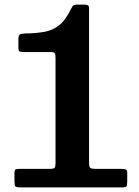

<svg xmlns="http://www.w3.org/2000/svg" viewBox="-20 -810 603 830"><path d="M42.5 -25.8Q42.5 -8.8 46.7 -4.4Q51 0 67.3 0H508.8Q523.8 0 526.9 -4.8Q530 -9.5 530 -24.8V-62.5Q530 -74.8 523.5 -77.4Q517 -80 505.8 -80H394.8Q375.5 -80 370.3 -84.1Q365 -88.3 365 -107V-772Q365 -784.5 360.3 -787.2Q355.5 -790 342.8 -790H314.3Q298.3 -790 294.4 -784.1Q290.5 -778.3 285.3 -768.2Q263 -722.5 235.6 -700.8Q208.3 -679 172.6 -672.5Q137 -666 89.8 -665.3Q74 -665 66.7 -661.4Q59.5 -657.8 59.5 -640.7V-603.2Q59.5 -590.5 64.7 -587.7Q70 -585 81.7 -585H198.7Q212.5 -585 216.2 -580.4Q220 -575.7 220 -561.5V-104Q220 -89 215.9 -84.5Q211.7 -80 195.7 -80H65.7Q52.2 -80 47.4 -77.5Q42.5 -75 42.5 -61.5Z"/></svg>

Font: Besley
Style: Regular
Weight: 400
Designer: Owen Earl
Foundry: indestructible type*
Version: Version 4.000